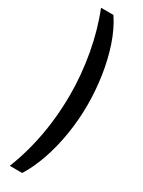

<svg xmlns="http://www.w3.org/2000/svg" viewBox="-260 -826 782 1052"><g transform="rotate(30 131.0 -300.0)"><path d="M108.5 200H30Q60 125.5 80.8 42.2Q101.5 -41 111.8 -128Q122 -215 122 -300Q122 -427.5 98.8 -556.8Q75.5 -686 30 -800H108.5Q150.5 -737.5 178 -655.2Q205.5 -573 219 -482.2Q232.5 -391.5 232.5 -303.5Q232.5 -206.5 217.5 -114Q202.5 -21.5 174.5 59Q146.5 139.5 108.5 200Z"/></g></svg>

Font: Big Shoulders Stencil Display Thin
Style: Bold
Weight: 700
Version: Version 2.001